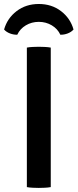

<svg xmlns="http://www.w3.org/2000/svg" viewBox="-41 -916 380 940"><path d="M90.5 -683Q103.5 -685.5 120 -686.2Q136.5 -687 148.5 -687Q162 -687 178 -686.2Q194 -685.5 207.5 -683V0Q194 2.5 178 3.2Q162 4 148.5 4Q136.5 4 120 3.2Q103.5 2.5 90.5 0ZM319 -771.5Q308 -759 290.2 -752.2Q272.5 -745.5 254.5 -746Q241 -775 212.5 -792Q184 -809 149 -809Q114 -809 85.5 -792Q57 -775 43.5 -746Q26 -745.5 8 -752.2Q-10 -759 -21 -771.5Q-5.5 -826.5 40.2 -861.5Q86 -896.5 149 -896.5Q212 -896.5 257.8 -861.5Q303.5 -826.5 319 -771.5Z"/></svg>

Font: Signika Light Medium
Style: Regular
Weight: 500
Version: Version 2.003;gftools[0.9.32]